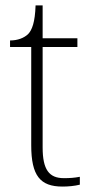

<svg xmlns="http://www.w3.org/2000/svg" viewBox="-20 -677 340 707"><path d="M210 10C231 10 254 8 274 3V-26C253 -22 237 -21 215 -21C161 -21 137 -52 137 -134V-504H265V-536H137V-657H111C109 -595 98 -566 83 -551C68 -537 45 -528 17 -528V-504H95V-142C95 -30 128 10 210 10Z"/></svg>

Font: Noto Serif Sinhala ExtraLight
Style: Regular
Weight: 200
Designer: Jelle Bosma - Monotype Design Team
Foundry: Monotype Imaging Inc.
Version: Version 2.007